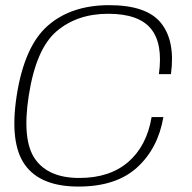

<svg xmlns="http://www.w3.org/2000/svg" viewBox="-20 -700 726 725"><path d="M276.5 4.5Q418 4.5 497.2 -67.2Q576.5 -139 597 -258H552.5Q534 -148.5 464 -88.2Q394 -28 279.5 -28Q163 -28 112.8 -99Q62.5 -170 88.5 -338.5Q116 -516 193.8 -582Q271.5 -648 388.5 -648Q503 -648 549.5 -592Q596 -536 580 -420H625.5Q642.5 -545 588.2 -612.8Q534 -680.5 392.5 -680.5Q249 -680.5 160.5 -603Q72 -525.5 43 -338.5Q15.5 -160 74 -77.8Q132.5 4.5 276.5 4.5Z"/></svg>

Font: Anybody SemiExpanded ExtraLight
Style: Italic
Weight: 250
Width: 6
Italic angle: -10°
Version: Version 1.113;gftools[0.9.25]